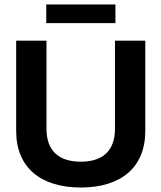

<svg xmlns="http://www.w3.org/2000/svg" viewBox="-20 -825 719 855"><path d="M186 -722H494V-805H186ZM340 10C517 10 627 -78 627 -242V-644H492V-252C492 -153 437 -105 340 -105C242 -105 187 -153 187 -252V-644H52V-242C52 -78 162 10 340 10Z"/></svg>

Font: Kanit Medium
Style: Regular
Weight: 500
Designer: Katatrad Team
Foundry: CadsonDemak
Version: Version 1.000;PS 001.000;hotconv 1.0.88;makeotf.lib2.5.64775